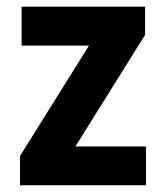

<svg xmlns="http://www.w3.org/2000/svg" viewBox="-20 -548 493 568"><path d="M203.1 -114.7H412.1V0H39.1V-86.4L243.2 -413.1H43.9V-528.3H409.2V-444.8Z"/></svg>

Font: Roboto Condensed
Style: Bold
Weight: 700
Designer: Google
Version: Version 2.134; 2016